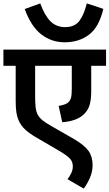

<svg xmlns="http://www.w3.org/2000/svg" viewBox="-20 -913 642 1126"><path d="M602 -527H515V-382Q515 -331 506.5 -300.5Q498 -270 477 -248Q457 -226 424.5 -213Q392 -200 345 -196L324 -292Q367 -299 381 -313Q392 -324 396.5 -340Q401 -356 401 -393V-527H186V-351Q186 -310 189 -283.5Q192 -257 202 -239Q212 -221 232 -205.5Q252 -190 286 -171L415 -97Q476 -61 499.5 -27.5Q523 6 523 55Q523 96 506 133Q489 170 471 193L376 138Q388 123 397.5 103Q407 83 407 64Q407 45 399.5 30.5Q392 16 370 -0.5Q348 -17 304 -42L196 -105Q157 -127 129.5 -151.5Q102 -176 88 -210Q80 -229 76 -254.5Q72 -280 72 -320V-527H0V-622H602ZM586 -861Q561 -754 502 -709.5Q443 -665 359 -665Q282 -665 222 -711.5Q162 -758 125 -860L216 -893Q242 -822 276 -788Q310 -754 362 -754Q418 -754 445.5 -790.5Q473 -827 489 -893Z"/></svg>

Font: Noto Sans SemiBold
Style: Regular
Weight: 600
Designer: Monotype Design Team
Foundry: Monotype Imaging Inc.
Version: Version 2.007